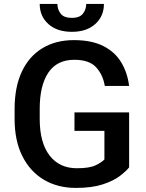

<svg xmlns="http://www.w3.org/2000/svg" viewBox="-20 -919 721 949"><path d="M618.2 -363.3V-91.8Q603 -72.3 571.3 -48.3Q539.6 -24.4 486.6 -7.3Q433.6 9.8 355 9.8Q265.6 9.8 197.5 -30.3Q129.4 -70.3 90.8 -146.7Q52.2 -223.1 52.2 -331.1V-380.4Q52.2 -488.3 87.6 -564.2Q123 -640.1 189 -680.4Q254.9 -720.7 345.2 -720.7Q432.6 -720.7 490.2 -691.7Q547.9 -662.6 578.9 -611.3Q609.9 -560.1 618.2 -494.1H498Q488.8 -549.8 454.8 -586.7Q420.9 -623.5 347.2 -623.5Q261.7 -623.5 219 -560.1Q176.3 -496.6 176.3 -381.3V-331.1Q176.3 -213.9 224.9 -150.6Q273.4 -87.4 359.9 -87.4Q422.9 -87.4 453.1 -102.3Q483.4 -117.2 496.1 -130.9V-272H348.1V-363.3ZM406.2 -899.4H493.7Q493.7 -838.9 450.9 -800.3Q408.2 -761.7 335.4 -761.7Q261.7 -761.7 219 -800.3Q176.3 -838.9 176.3 -899.4H263.7Q263.7 -872.6 279.8 -851.6Q295.9 -830.6 335.4 -830.6Q373.5 -830.6 389.9 -851.6Q406.2 -872.6 406.2 -899.4Z"/></svg>

Font: Vazirmatn RD UI FD Medium
Style: Regular
Weight: 500
Designer: Saber Rastikerdar
Foundry: Saber Rastikerdar
Version: Version 33.003